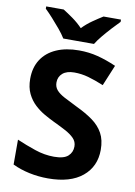

<svg xmlns="http://www.w3.org/2000/svg" viewBox="-101 -998 753 1072"><g transform="rotate(10 275.5 -462.0)"><path d="M511 -198Q511 -103 442.5 -46.5Q374 10 248 10Q193 10 141.5 -1Q90 -12 46 -33V-174Q97 -152 151.5 -133.5Q206 -115 260 -115Q316 -115 339.5 -136.5Q363 -158 363 -191Q363 -218 344.5 -237Q326 -256 295 -272.5Q264 -289 224 -308Q199 -320 170 -336.5Q141 -353 114.5 -377.5Q88 -402 71 -437Q54 -472 54 -521Q54 -585 83.5 -630.5Q113 -676 167.5 -700Q222 -724 296 -724Q352 -724 402.5 -711Q453 -698 508 -674L459 -556Q410 -576 371 -587Q332 -598 291 -598Q248 -598 225 -578Q202 -558 202 -526Q202 -501 217 -483.5Q232 -466 262 -450Q292 -434 337 -412Q392 -386 430.5 -358Q469 -330 490 -292Q511 -254 511 -198ZM197 -774Q183 -797 160.5 -824Q138 -851 114.5 -877Q91 -903 72 -921V-934H171Q197 -918 227 -896.5Q257 -875 283 -848Q309 -875 340 -896.5Q371 -918 397 -934H496V-921Q478 -903 454 -877Q430 -851 407.5 -824Q385 -797 371 -774Z"/></g></svg>

Font: Noto Sans Bassa Vah
Style: Regular
Weight: 400
Designer: Monotype Design Team
Foundry: Monotype Imaging Inc.
Version: Version 2.002